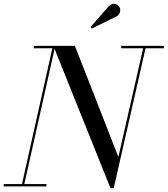

<svg xmlns="http://www.w3.org/2000/svg" viewBox="-55 -995 895 1025"><path d="M535 10 230 -750H345L577 -157L712 -750H725L552 10ZM-35 0V-12.5H193V0ZM59.5 0 224.5 -737.5H125V-750H240L72 0ZM592 -737.5V-750H820V-737.5ZM436 -843 428.5 -851 526.5 -963Q534.5 -970.5 542.8 -973Q551 -975.5 558.8 -974Q566.5 -972.5 572.8 -968Q579 -963.5 582.5 -957.5Q587.5 -949.5 587 -939.8Q586.5 -930 581.8 -921.8Q577 -913.5 569 -908.5Z"/></svg>

Font: Bodoni Moda 18pt
Style: Italic
Weight: 400
Italic angle: -13°
Designer: Owen Earl
Foundry: indestructible type
Version: Version 2.005